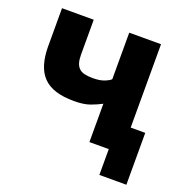

<svg xmlns="http://www.w3.org/2000/svg" viewBox="-119 -639 844 874"><g transform="rotate(20 302.5 -202.5)"><path d="M454.5 125H585.3V-126.3H514.8V-530H360.8V-304.5Q352.5 -296 330.7 -287.3Q309 -278.7 274.8 -278.7Q251 -278.7 234.5 -282.8Q218 -286.8 208 -296.8Q198 -306.7 193.4 -322.4Q188.8 -338.2 188.8 -360.5V-530H35.2V-345.5Q35.2 -296.2 46.6 -259.2Q58 -222.3 81.4 -198.4Q104.8 -174.5 141.8 -162.9Q178.8 -151.3 230.2 -151.3Q277.5 -151.3 307.7 -162.3Q337.8 -173.3 360.8 -185.7V0H454.5Z"/></g></svg>

Font: Golos Text VF
Style: Regular
Weight: 400
Designer: A.Korolkova, Vitaly Kuzmin
Foundry: ParaType Ltd
Version: Version 2.005